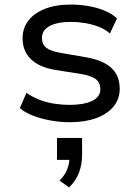

<svg xmlns="http://www.w3.org/2000/svg" viewBox="-20 -527 607 842"><path d="M286 9Q244 9 202.5 1.5Q161 -6 125.5 -19.5Q90 -33 67 -53L96 -120Q123 -101 154.5 -89Q186 -77 220 -72Q254 -67 284 -67Q348 -67 384 -84.5Q420 -102 420 -135Q420 -165 400 -180Q380 -195 333 -203L224 -220Q152 -232 115.5 -267.5Q79 -303 79 -359Q79 -403 104 -436Q129 -469 176.5 -488Q224 -507 291 -507Q328 -507 367 -500.5Q406 -494 439.5 -480Q473 -466 493 -446L462 -380Q441 -399 412 -410Q383 -421 351.5 -426Q320 -431 291 -431Q232 -431 198 -413Q164 -395 164 -361Q164 -332 183 -317.5Q202 -303 246 -295L351 -277Q430 -264 467.5 -230Q505 -196 505 -137Q505 -93 478 -60Q451 -27 402 -9Q353 9 286 9ZM283 295 241 265Q265 241 275 214.5Q285 188 285 162L301 174H230V78H340V151Q340 194 326.5 230Q313 266 283 295Z"/></svg>

Font: Nunito Sans 6pt
Style: Regular
Weight: 400
Version: Version 3.101;gftools[0.9.27]